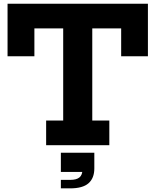

<svg xmlns="http://www.w3.org/2000/svg" viewBox="-20 -779 834 1030"><path d="M773.5 -759V-477H630V-626.5H475V-132.5H566.5V0H227.5V-132.5H319V-626.5H164.5V-477H20.5V-759ZM306.5 40.5H486V117.5L437.5 143.5H306.5ZM422 84 486 79.5V124.5Q486 176.5 455 204Q424 231.5 356 231.5H306.5V186H356Q390.5 186 406.2 172.8Q422 159.5 422 132.5Z"/></svg>

Font: Hepta Slab
Style: Bold
Weight: 700
Designer: Michael LaGattuta
Foundry: Michael LaGattuta
Version: Version 1.100